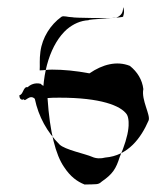

<svg xmlns="http://www.w3.org/2000/svg" viewBox="-20 -516 426 513"><path d="M319 -210C325 -200 324 -180 323 -173C321 -153 312 -124 300 -97C290 -65 281 -51 252 -31C242 -22 240 -24 206 -23C186 -31 168 -44 151 -70C129 -102 113 -162 107 -254C116 -255 127 -255 140 -255C248 -255 303 -234 319 -210ZM44 -251C46 -241 59 -266 73 -252C83 -204 106 -163 139 -130C153 -116 208 -105 226 -97C237 -92 250 -92 261 -95C323 -100 357 -148 377 -194C383 -208 357 -249 363 -278C360 -303 347 -324 327 -340C292 -354 254 -344 219 -320C182 -327 149 -330 119 -330C107 -330 95 -328 86 -328C87 -341 85 -357 88 -378C93 -416 115 -450 144 -471C150 -475 161 -470 173 -470C174 -468 283 -467 285 -468C294 -468 308 -477 308 -489C309 -482 308 -503 310 -494C312 -486 312 -482 309 -472C313 -468 211 -465 217 -462C195 -461 176 -452 159 -438C116 -400 91 -324 95 -235C100 -240 104 -246 107 -253C109 -257 104 -267 106 -276C108 -283 93 -286 89 -292C74 -296 61 -290 54 -283C42 -286 42 -262 32 -262C31 -252 38 -247 44 -251Z"/></svg>

Font: Reckless Catfish
Style: Fax
Weight: 400
Foundry: Cannot Into Space Fonts
Version: Version 0.2894